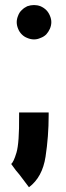

<svg xmlns="http://www.w3.org/2000/svg" viewBox="-20 -581 269 780"><path d="M177.7 -124Q177.7 -121.1 177.7 -121.1Q177.7 -121.1 177.7 -112.3Q177.7 -27.3 165 55.7Q152.3 138.7 97.7 179.7Q83 161.1 83 160.2Q82 159.2 58.6 127.9Q52.7 121.1 43.9 110.4Q36.1 99.6 25.4 85Q35.2 78.1 46.9 39.1Q58.6 0 57.6 -111.3Q57.6 -115.2 57.6 -124Q73.2 -124 102.5 -124Q127.9 -124 177.7 -124ZM188.5 -491.2Q188.5 -503.9 182.6 -517.6Q176.8 -531.2 168 -540Q158.2 -549.8 144.5 -555.7Q131.8 -560.5 118.2 -560.5Q104.5 -560.5 90.8 -555.7Q78.1 -549.8 68.4 -540Q58.6 -531.2 53.7 -517.6Q47.9 -503.9 47.9 -491.2Q47.9 -477.5 53.7 -463.9Q58.6 -451.2 68.4 -441.4Q78.1 -431.6 90.8 -426.8Q104.5 -420.9 118.2 -420.9Q131.8 -420.9 144.5 -426.8Q158.2 -431.6 168 -441.4Q176.8 -451.2 182.6 -463.9Q188.5 -477.5 188.5 -491.2Z"/></svg>

Font: Seiden_Sans_Regular
Style: Regular
Weight: 400
Designer: Kevin Beronilla
Version: Version 1.0